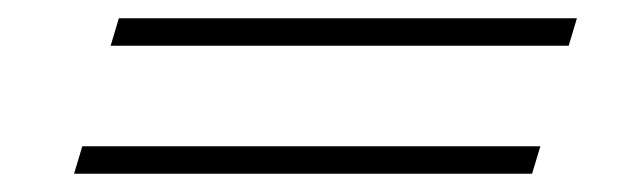

<svg xmlns="http://www.w3.org/2000/svg" viewBox="-20 -460 685 210"><path d="M61 -270 70 -300H571L562 -270ZM101 -410 110 -440H611L602 -410Z"/></svg>

Font: Playfair Display ExtraBold
Style: Italic
Weight: 800
Italic angle: -14°
Designer: Claus Eggers Sørensen
Foundry: Claus Eggers Sørensen
Version: Version 1.203